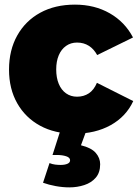

<svg xmlns="http://www.w3.org/2000/svg" viewBox="-20 -571 602 830"><path d="M400 -333Q386 -359 364 -373Q342 -387 313 -387Q286 -387 265.5 -372.5Q245 -358 234 -332Q223 -306 223 -271Q223 -235 234 -208.5Q245 -182 265.5 -167.5Q286 -153 313 -153Q342 -153 364 -167.5Q386 -182 399 -213L556 -134Q525 -67 458.5 -30Q392 7 302 7Q217 7 153.5 -27.5Q90 -62 54.5 -124.5Q19 -187 19 -270Q19 -354 54.5 -417.5Q90 -481 154 -516Q218 -551 304 -551Q389 -551 454.5 -513.5Q520 -476 555 -409ZM242 -10 351 0 330 57Q375 68 394 90Q413 112 413 139Q413 175 394 197Q375 219 344.5 229Q314 239 280 239Q251 239 221 233.5Q191 228 166 219L194 134Q206 139 218.5 140.5Q231 142 242 142Q260 142 271.5 137Q283 132 283 122Q283 110 266 104.5Q249 99 227 99Q223 99 217 99Q211 99 207 99Z"/></svg>

Font: Alexandria ExtraBold
Style: Regular
Weight: 800
Designer: Mohamed Gaber
Foundry: Kief Type Foundry
Version: Version 5.100